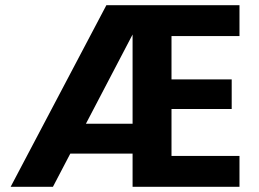

<svg xmlns="http://www.w3.org/2000/svg" viewBox="-20 -720 997 740"><path d="M21 0 390 -700H903V-581H641V-414H873V-300H641V-119H903V0H491V-587L184 0ZM166 -128 229 -243H563V-128Z"/></svg>

Font: DM Sans 12pt Black
Style: Regular
Weight: 900
Version: Version 4.004;gftools[0.9.30]